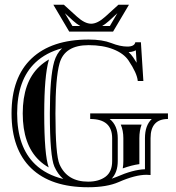

<svg xmlns="http://www.w3.org/2000/svg" viewBox="-20 -789 752 820"><path d="M356.2 10.7Q198 10.7 113.6 -70.1Q29.3 -150.9 29.3 -304.7Q29.3 -458.5 114.9 -539.3Q200.4 -620.1 358.6 -620.1Q417 -620.1 455.6 -605Q493.4 -590.1 523.7 -590.1Q554.2 -590.1 557.9 -608.4H581.8L592.3 -443.1H568.4Q565.4 -476.3 528.8 -530.8Q508.5 -560.8 464 -578.5Q419.4 -596.2 358.6 -596.2Q256.3 -596.2 234.4 -518.8Q216.8 -456.8 216.8 -304.7Q216.8 -126.5 234.4 -86.9Q267.1 -13.2 356.2 -13.2Q402.3 -13.2 430.7 -34.3Q459 -55.4 459 -101.1V-198.7Q459 -280.8 365.2 -280.8V-304.7H697.3V-280.8Q623 -280.8 623 -198.7V-41.5Q615 -42.5 606 -42.5Q557.6 -42.5 487.1 -11.5Q436.5 10.7 356.2 10.7ZM560.1 -574.2Q556.4 -572 552 -570.6Q543 -567.1 529.3 -566.4Q540.5 -556.2 548.7 -544.1Q556.9 -532 563.5 -521ZM245.1 -582.8Q176.8 -564.7 131.3 -522Q53.2 -448.2 53.2 -304.7Q53.2 -161.1 130.1 -87.4Q177 -42.5 250.2 -24.7Q226.6 -45.4 212.4 -77.1Q192.9 -121.3 192.9 -304.7Q192.9 -460.2 211.4 -525.4Q221.4 -560.3 245.1 -582.8ZM448.5 -280.8Q482.9 -253.2 482.9 -198.7V-101.1Q482.9 -53.7 457 -25.9Q468 -29.3 477.5 -33.4Q548.1 -64.5 599.1 -66.2V-198.7Q599.1 -253.4 628.2 -280.8ZM189.2 -535.2 188.2 -531.7Q168.9 -463.4 168.9 -304.7Q168.9 -127.4 188 -74Q165 -86.9 146.7 -104.7Q77.1 -171.4 77.1 -304.7Q77.1 -438 147.7 -504.4Q166.3 -522 189.2 -535.2ZM495.8 -256.8H584.7Q575.2 -231.4 575.2 -198.7V-88.1Q542.7 -83.7 504.2 -69.8Q506.8 -84.7 506.8 -101.1V-198.7Q506.8 -231.4 495.8 -256.8ZM275.6 -654.1 207.8 -768.8H252.7L308.3 -718.3Q342 -687.7 369.4 -687.7Q396.5 -687.7 430.2 -718.3L485.8 -768.8H530.8L462.9 -654.1ZM257.1 -732.7 289.3 -678H322.5Q307.6 -686.5 292.2 -700.4ZM481.4 -732.7 446.3 -700.4Q430.9 -686.5 416.3 -678H449.2Z"/></svg>

Font: itsadzokeS01
Style: Regular
Weight: 600
Width: 6
Version: Version 0.46